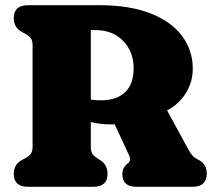

<svg xmlns="http://www.w3.org/2000/svg" viewBox="-20 -720 836 740"><path d="M723 -455Q723 -404.5 696.5 -361.5Q670 -318.5 624 -294.5L706 -144Q715 -127.5 723.2 -119Q731.5 -110.5 748.5 -102Q777 -86 777 -50Q777 -27 763.5 -13.5Q750 0 721.5 0H505Q451.5 0 451.5 -50Q451.5 -72 469 -87.5L475.5 -93Q486 -103 477 -122.5L422 -241Q413.5 -240.5 404 -240.5Q384.5 -240.5 365.8 -243Q347 -245.5 330 -249.5V-155Q330 -136 336.2 -127Q342.5 -118 355 -110L367.5 -102Q394.5 -84 394.5 -50Q394.5 0 339 0H88.5Q33 0 33 -50Q33 -86.5 65 -103.5L80.5 -112Q93 -119 99.2 -128Q105.5 -137 105.5 -155V-545Q105.5 -563 99.2 -572Q93 -581 80.5 -588L65 -596.5Q33 -613.5 33 -650Q33 -700 88.5 -700H361.5Q480 -700 560.5 -668.2Q641 -636.5 682 -581Q723 -525.5 723 -455ZM330 -604V-336Q346 -333.5 368.5 -333.5Q430 -333.5 462.5 -364.8Q495 -396 495 -457Q495 -521 454.5 -562.5Q414 -604 348.5 -604Z"/></svg>

Font: Fraunces 72pt S100 Black
Style: Regular
Weight: 900
Version: Version 1.000; ttfautohint (v1.8.3)